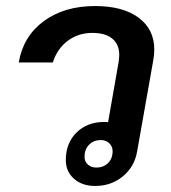

<svg xmlns="http://www.w3.org/2000/svg" viewBox="-20 -606 567 636"><path d="M491 -442Q491 -426 488 -408L434 -103Q425 -53 386.5 -21.5Q348 10 295 10Q252 10 225 -14Q198 -38 198 -76Q198 -132 233.5 -167Q269 -202 325 -202Q334 -202 338 -201L373 -401Q375 -417 375 -424Q375 -459 352 -478Q329 -497 286 -497Q239 -497 204 -470.5Q169 -444 155 -399H42Q57 -486 125 -536Q193 -586 295 -586Q387 -586 439 -547.5Q491 -509 491 -442ZM353 -105Q353 -121 342 -131.5Q331 -142 314 -142Q290 -142 275 -126.5Q260 -111 260 -87Q260 -71 271 -61Q282 -51 299 -51Q323 -51 338 -66Q353 -81 353 -105Z"/></svg>

Font: Sarabun SemiBold
Style: Italic
Weight: 600
Italic angle: -10°
Designer: Suppakit Chalermlarp | Katatrad Co.,Ltd.
Foundry: Cadson Demak Co.,Ltd.
Version: Version 1.000; ttfautohint (v1.6)